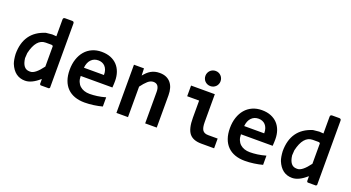

<svg xmlns="http://www.w3.org/2000/svg" viewBox="-49 -1278 3398 1857"><g transform="rotate(20 1649.5 -349.5)"><path d="M388.2 -690.4H460.9Q481 -690.4 481 -670.4V-10.3Q481 -5.4 471.2 0H388.2Q383.3 0 377.9 -10.3V-59.6H374.5Q295.9 9.8 228.5 9.8Q120.6 9.8 72.8 -106.4Q59.6 -142.6 56.2 -202.6Q56.2 -430.7 261.7 -494.6Q269 -494.6 324.7 -501Q353 -498 368.2 -498V-670.4Q368.2 -690.4 388.2 -690.4ZM155.8 -195.8Q168.5 -89.8 238.8 -89.8H248.5Q297.4 -89.8 368.2 -186V-395Q364.7 -404.8 348.1 -404.8H292Q195.3 -404.8 159.2 -249Z M1049.8 -286.1Q1049.8 -273.9 1049.1 -254.4Q1048.3 -234.9 1046.9 -217.8H720.7Q720.7 -185.1 730.7 -160.2Q740.7 -135.3 759 -118.4Q777.3 -101.6 803 -92.8Q828.6 -84 859.9 -84Q896 -84 937.3 -89.6Q978.5 -95.2 1022.9 -107.9V-13.2Q1003.9 -7.8 981.4 -3.4Q959 1 935.5 4.4Q912.1 7.8 888.2 9.5Q864.3 11.2 841.8 11.2Q785.2 11.2 740.2 -4.9Q695.3 -21 664.1 -52.5Q632.8 -84 616.2 -130.4Q599.6 -176.8 599.6 -237.8Q599.6 -298.3 616.2 -347.9Q632.8 -397.5 663.1 -432.9Q693.4 -468.3 736.6 -487.5Q779.8 -506.8 833 -506.8Q885.7 -506.8 926.3 -490.5Q966.8 -474.1 994.1 -444.8Q1021.5 -415.5 1035.6 -375Q1049.8 -334.5 1049.8 -286.1ZM928.7 -303.2Q929.2 -332.5 921.4 -354.2Q913.6 -376 900.1 -390.1Q886.7 -404.3 868.9 -411.1Q851.1 -418 830.6 -418Q785.6 -418 756.8 -387.9Q728 -357.9 722.7 -303.2Z M1463.4 0V-323.2Q1463.4 -404.8 1402.8 -404.8Q1372.6 -404.8 1345 -380.4Q1317.4 -356 1286.6 -314V0H1167.5V-496.1H1270.5L1273.4 -422.9Q1288.6 -441.9 1304.9 -457.5Q1321.3 -473.1 1340.3 -484.1Q1359.4 -495.1 1381.3 -501Q1403.3 -506.8 1430.7 -506.8Q1468.8 -506.8 1497.1 -494.4Q1525.4 -481.9 1544.4 -459.2Q1563.5 -436.5 1573 -404.5Q1582.5 -372.6 1582.5 -333V0Z M2009.3 -631.8Q2009.3 -615.7 2003.4 -601.6Q1997.6 -587.4 1987.1 -576.9Q1976.6 -566.4 1962.4 -560.3Q1948.2 -554.2 1931.6 -554.2Q1915 -554.2 1900.6 -560.3Q1886.2 -566.4 1875.7 -576.9Q1865.2 -587.4 1859.4 -601.6Q1853.5 -615.7 1853.5 -631.8Q1853.5 -647.9 1859.4 -662.1Q1865.2 -676.3 1875.7 -687Q1886.2 -697.8 1900.6 -703.9Q1915 -710 1931.6 -710Q1948.2 -710 1962.4 -703.9Q1976.6 -697.8 1987.1 -687Q1997.6 -676.3 2003.4 -662.1Q2009.3 -647.9 2009.3 -631.8ZM1878.4 -385.7H1755.4V-495.6H2000V-209Q2000 -150.4 2017.1 -126Q2034.2 -101.6 2075.2 -101.6H2172.4V-1.5H2041Q1954.1 -1.5 1916.3 -49.3Q1878.4 -97.2 1878.4 -209Z M2699.2 -286.1Q2699.2 -273.9 2698.5 -254.4Q2697.8 -234.9 2696.3 -217.8H2370.1Q2370.1 -185.1 2380.1 -160.2Q2390.1 -135.3 2408.4 -118.4Q2426.8 -101.6 2452.4 -92.8Q2478 -84 2509.3 -84Q2545.4 -84 2586.7 -89.6Q2627.9 -95.2 2672.4 -107.9V-13.2Q2653.3 -7.8 2630.9 -3.4Q2608.4 1 2585 4.4Q2561.5 7.8 2537.6 9.5Q2513.7 11.2 2491.2 11.2Q2434.6 11.2 2389.6 -4.9Q2344.7 -21 2313.5 -52.5Q2282.2 -84 2265.6 -130.4Q2249 -176.8 2249 -237.8Q2249 -298.3 2265.6 -347.9Q2282.2 -397.5 2312.5 -432.9Q2342.8 -468.3 2386 -487.5Q2429.2 -506.8 2482.4 -506.8Q2535.2 -506.8 2575.7 -490.5Q2616.2 -474.1 2643.6 -444.8Q2670.9 -415.5 2685.1 -375Q2699.2 -334.5 2699.2 -286.1ZM2578.1 -303.2Q2578.6 -332.5 2570.8 -354.2Q2563 -376 2549.6 -390.1Q2536.1 -404.3 2518.3 -411.1Q2500.5 -418 2480 -418Q2435.1 -418 2406.2 -387.9Q2377.4 -357.9 2372.1 -303.2Z M3137.2 -690.4H3210Q3230 -690.4 3230 -670.4V-10.3Q3230 -5.4 3220.2 0H3137.2Q3132.3 0 3127 -10.3V-59.6H3123.5Q3044.9 9.8 2977.5 9.8Q2869.6 9.8 2821.8 -106.4Q2808.6 -142.6 2805.2 -202.6Q2805.2 -430.7 3010.7 -494.6Q3018.1 -494.6 3073.7 -501Q3102.1 -498 3117.2 -498V-670.4Q3117.2 -690.4 3137.2 -690.4ZM2904.8 -195.8Q2917.5 -89.8 2987.8 -89.8H2997.6Q3046.4 -89.8 3117.2 -186V-395Q3113.8 -404.8 3097.2 -404.8H3041Q2944.3 -404.8 2908.2 -249Z"/></g></svg>

Font: Code New Roman
Style: Bold
Weight: 700
Monospace: yes
Designer: Sam Radian
Foundry: Code New Roman
Version: Version 1.508 October 19, 2014